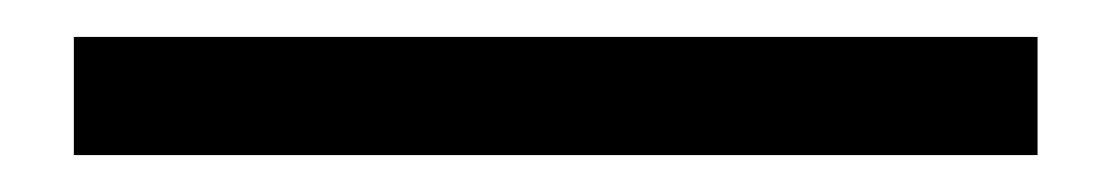

<svg xmlns="http://www.w3.org/2000/svg" viewBox="-20 56 601 104"><path d="M20 76H542V140H20Z"/></svg>

Font: Nebula Sans Medium
Style: Regular
Weight: 500
Designer: Paul D. Hunt for Adobe (as Source Sans)
Foundry: Nebula Entertainment & Broadcasting LLC
Version: Version 1.010